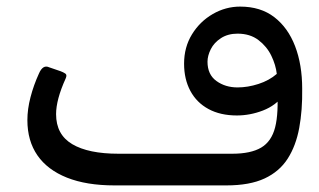

<svg xmlns="http://www.w3.org/2000/svg" viewBox="-20 -560 967 582"><path d="M327 2Q242 2 183 -21.5Q124 -45 93.5 -89Q63 -133 63 -196Q63 -229 72.5 -265.5Q82 -302 98 -337Q110 -365 129 -356L164 -344Q172 -341 178 -337Q184 -333 179 -322Q150 -258 150 -214Q150 -152 199 -123Q248 -94 339 -94H465V2ZM461 2Q446 2 441.5 -3.5Q437 -9 437 -16Q437 -23 437 -28V-69Q437 -85 441 -89.5Q445 -94 461 -94H684Q740 -94 771.5 -112.5Q803 -131 814 -174Q825 -217 820 -293L840 -272Q816 -240 777 -225Q738 -210 698 -210Q648 -210 612 -229.5Q576 -249 557 -284.5Q538 -320 538 -367Q538 -417 562 -456Q586 -495 625 -517.5Q664 -540 708 -540Q770 -540 811.5 -508Q853 -476 874.5 -420Q896 -364 896 -291Q897 -226 887 -172Q877 -118 852 -79Q827 -40 782 -19Q737 2 666 2ZM700 -295Q731 -295 763.5 -305.5Q796 -316 819 -336Q816 -363 802.5 -391Q789 -419 763.5 -438.5Q738 -458 700 -458Q671 -458 650 -444.5Q629 -431 619 -411Q609 -391 609 -373Q609 -334 636 -314.5Q663 -295 700 -295Z"/></svg>

Font: RubikRegular
Style: Regular
Weight: 400
Designer: Hubert and Fischer
Foundry: Hubert and Fischer
Version: Version 2.300;gftools[0.9.30]